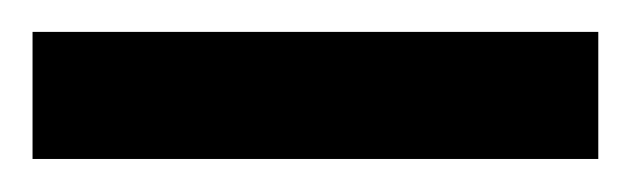

<svg xmlns="http://www.w3.org/2000/svg" viewBox="-20 39 388 118"><path d="M0 136.7V58.6H347.7V136.7H0Z"/></svg>

Font: XAYAX
Style: Regular
Weight: 400
Designer: Peter Wiegel
Foundry: Peter Wiegel
Version: Version 1.000 2009 initial release